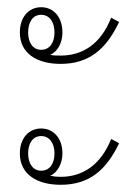

<svg xmlns="http://www.w3.org/2000/svg" viewBox="-20 -554 383 532"><path d="M148 -377C226 -377 274 -417 310 -493L288 -505C259 -431 208 -400 148 -400C139 -400 128 -400 119 -402C140 -411 153 -436 153 -464C153 -506 129 -534 94 -534C59 -534 35 -506 35 -464C35 -407 81 -377 148 -377ZM94 -416C71 -416 58 -436 58 -464C58 -493 71 -513 94 -513C117 -513 131 -493 131 -464C131 -436 118 -416 94 -416ZM148 -42C227 -42 274 -82 310 -157L288 -169C259 -96 208 -64 148 -64C137 -64 128 -65 119 -67C140 -76 153 -102 153 -129C153 -170 129 -198 94 -198C59 -198 35 -170 35 -129C35 -72 81 -42 148 -42ZM94 -81C71 -81 58 -101 58 -129C58 -157 71 -177 94 -177C117 -177 131 -157 131 -129C131 -101 118 -81 94 -81Z"/></svg>

Font: Noto Sans Thai Looped Condensed Thin
Style: Regular
Weight: 100
Width: 3
Designer: Sasikarn Vongin, Ben Mitchell
Foundry: The Fontpad Ltd
Version: Version 1.001